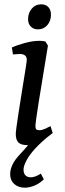

<svg xmlns="http://www.w3.org/2000/svg" viewBox="-20 -665 303 889"><path d="M110 -576Q110 -605 127 -625Q144 -645 170 -645Q192 -645 204 -632Q216 -619 216 -597Q216 -568 199 -548.5Q182 -529 156 -529Q135 -529 122.5 -542Q110 -555 110 -576ZM169 139 183 165Q164 184 140.5 194Q117 204 95 204Q65 204 46 187Q27 170 27 142Q27 97 72 50Q99 21 110 7H107Q78 7 65.5 -5Q53 -17 53 -45Q53 -59 66.5 -146.5Q80 -234 84 -257Q104 -377 104 -388Q104 -415 71 -415Q64 -415 40 -413L35 -445Q56 -455 93.5 -465.5Q131 -476 163 -476Q178 -476 190 -473L202 -454Q144 -106 144 -84Q144 -71 147.5 -66.5Q151 -62 163 -62Q174 -62 189.5 -69Q205 -76 214 -81L224 -49L197 -28Q155 7 128 40Q111 61 100 83Q89 105 89 121Q89 138 98 147Q107 156 123 156Q142 156 169 139Z"/></svg>

Font: Caladea
Style: Italic
Weight: 400
Italic angle: -9°
Designer: Carolina Giovagnoli and Andres Torresi
Foundry: Carolina Giovagnoli & Andres Torresi
Version: Version 1.001